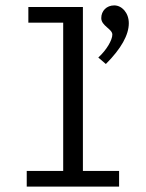

<svg xmlns="http://www.w3.org/2000/svg" viewBox="-20 -691 540 711"><path d="M372 -454C429 -511 457 -562 457 -605C457 -644 431 -671 403 -671C375 -671 355 -651 355 -624C355 -595 396 -584 396 -563C396 -543 375 -506 344 -478ZM79 0H421V-58H287V-665H85V-607H214V-58H79Z"/></svg>

Font: Inconsolata Thin
Style: Regular
Weight: 100
Monospace: yes
Designer: Raph Levien, Cyreal, Brenton Simpson
Foundry: Raph Levien, Cyreal, Google
Version: Version 3.100